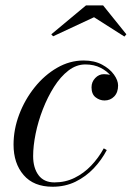

<svg xmlns="http://www.w3.org/2000/svg" viewBox="-20 -700 500 730"><path d="M180 10Q108 10 69.8 -34.5Q31.5 -79 31.5 -150Q31.5 -208 53 -264.8Q74.5 -321.5 111.8 -368Q149 -414.5 197 -442.2Q245 -470 298 -470Q339 -470 368.2 -454.2Q397.5 -438.5 413.2 -416.5Q429 -394.5 429 -375Q429 -348.5 414.2 -333.2Q399.5 -318 377.5 -318Q359 -318 343.5 -330Q328 -342 328 -368Q328 -388.5 342 -403.2Q356 -418 375 -418Q389.5 -418 401.5 -414.5Q413.5 -411 420.8 -401.8Q428 -392.5 428 -375H416.5Q416.5 -392 402 -410.8Q387.5 -429.5 362.5 -442.2Q337.5 -455 304.5 -455Q270.5 -455 240.2 -431.8Q210 -408.5 185.5 -369.8Q161 -331 143 -284.8Q125 -238.5 115.5 -191.8Q106 -145 106 -106.5Q106 -61.5 126.5 -34Q147 -6.5 187 -6.5Q228.5 -6.5 263.5 -23.8Q298.5 -41 326.5 -70.2Q354.5 -99.5 374.5 -136L386 -129.5Q366.5 -92 336.5 -60.2Q306.5 -28.5 267.2 -9.2Q228 10 180 10ZM182 -562 175 -569.5 307 -679.5H372L460.5 -569.5L453 -561L337.5 -634.5Z"/></svg>

Font: Bodoni Moda 18pt
Style: Italic
Weight: 400
Italic angle: -13°
Designer: Owen Earl
Foundry: indestructible type
Version: Version 2.005